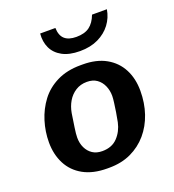

<svg xmlns="http://www.w3.org/2000/svg" viewBox="-136 -845 871 960"><g transform="rotate(-20 300.0 -364.5)"><path d="M271 10Q196 10 144.5 -18.5Q93 -47 67 -97.5Q41 -148 41 -212Q41 -269 58 -324Q75 -379 108.5 -423.5Q142 -468 195.5 -494.5Q249 -521 321 -521H333Q406 -521 456.5 -492.5Q507 -464 533 -414Q559 -364 559 -299Q559 -234 540 -178Q521 -122 485 -80Q449 -38 398 -14Q347 10 281 10ZM278 -80Q329 -80 359 -111.5Q389 -143 399 -189Q404 -213 408 -239Q412 -265 415 -287.5Q418 -310 418 -323Q418 -352 407 -377Q396 -402 375 -417Q354 -432 322 -432Q288 -432 262 -415.5Q236 -399 220 -372Q204 -345 198 -311Q192 -271 187 -238Q182 -205 182 -186Q182 -156 193.5 -132Q205 -108 226 -94Q247 -80 278 -80ZM344 -588Q287 -588 250.5 -608Q214 -628 198 -662Q182 -696 186 -739H267Q268 -699 289 -680Q310 -661 351 -661Q395 -661 421 -680Q447 -699 462 -739H541Q534 -696 508.5 -662Q483 -628 441.5 -608Q400 -588 344 -588Z"/></g></svg>

Font: Chivo Mono SemiBold
Style: Italic
Weight: 600
Italic angle: -8.05°
Monospace: yes
Version: Version 1.008